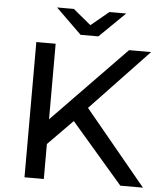

<svg xmlns="http://www.w3.org/2000/svg" viewBox="-59 -938 837 990"><g transform="rotate(5 359.5 -443.5)"><path d="M421 -757H329L196 -887H283L375 -811L467 -887H554ZM601 0 333 -311 205 -181V0H105V-700H205V-309L585 -700H699L400 -385L718 0Z"/></g></svg>

Font: Montserrat
Style: Regular
Weight: 500
Designer: Julieta Ulanovsky
Foundry: Julieta Ulanovsky
Version: Version 7.200;PS 007.200;hotconv 1.0.88;makeotf.lib2.5.64775